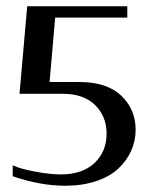

<svg xmlns="http://www.w3.org/2000/svg" viewBox="-20 -591 499 620"><path d="M418 -171.9Q418 -135.7 403.3 -103.5Q388.7 -71.3 361.3 -45.9Q334 -20.5 289.8 -5.9Q245.6 8.8 190.9 8.8Q109.9 8.8 21 -22V-57.1Q48.3 -44.9 95.5 -36.4Q142.6 -27.8 176.8 -27.8Q246.1 -27.8 285.2 -64.7Q324.2 -101.6 324.2 -159.2Q324.2 -215.3 287.1 -251.7Q250 -288.1 183.1 -288.1H43L67.9 -570.8H391.1V-534.2H158.2L140.1 -326.2H236.8Q325.2 -326.2 371.6 -282Q418 -237.8 418 -171.9Z"/></svg>

Font: Wesal
Style: Regular
Weight: 300
Designer: Ahmed zaza
Foundry: Ahmed zaza
Version: Version 2.01